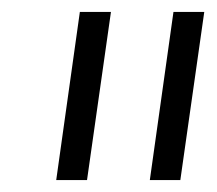

<svg xmlns="http://www.w3.org/2000/svg" viewBox="-20 -717 362 321"><path d="M113.5 -697H165.5L125.5 -416H74ZM270 -697H321.5L281.5 -416H230.5Z"/></svg>

Font: HK Grotesk Light
Style: Italic
Weight: 300
Italic angle: -16°
Designer: Alfredo Marco Pradil
Foundry: Hanken Design Co.
Version: Version 3.001